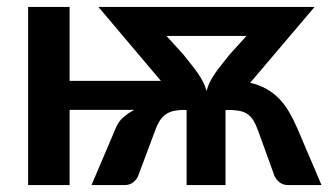

<svg xmlns="http://www.w3.org/2000/svg" viewBox="-20 -533 949 553"><path d="M906 0H809.5Q795 0 784.8 -8.2Q774.5 -16.5 770.5 -26.5L724.5 -153.5Q717.5 -173.5 710 -185.8Q702.5 -198 692.2 -204.8Q682 -211.5 668 -214Q654 -216.5 634.5 -216.5L634 -216H629.5V0H517.5V-216H514.5L514 -216.5H513.5Q496 -216.5 482.8 -214Q469.5 -211.5 459 -204.8Q448.5 -198 440.5 -185.8Q432.5 -173.5 425.5 -153.5L378 -26.5Q374 -16.5 364 -8.2Q354 0 339.5 0H243.5L313 -163Q319.5 -180.5 333.5 -193.5Q347.5 -206.5 366.5 -216.5H180.5V0H61V-513H180.5V-300H443.5L263.5 -513H886L700.5 -294.5Q726.5 -288.5 746.8 -277.2Q767 -266 783.2 -249.5Q799.5 -233 812.2 -211.2Q825 -189.5 836.5 -163ZM508.5 -375.5Q521 -359.5 531.5 -346.5Q542 -333.5 550.2 -321.5Q558.5 -309.5 564.8 -297.2Q571 -285 575 -271Q578.5 -285 584.8 -297.2Q591 -309.5 599.2 -321.5Q607.5 -333.5 618 -346.5Q628.5 -359.5 641 -375.5L690 -429.5H459.5Z"/></svg>

Font: Lato
Style: Bold
Weight: 700
Designer: Lukasz Dziedzic with Adam Twardoch and Botio Nikoltchev
Foundry: tyPoland Lukasz Dziedzic
Version: Version 2.010; 2014-09-01; http://www.latofonts.com/; ttfaut